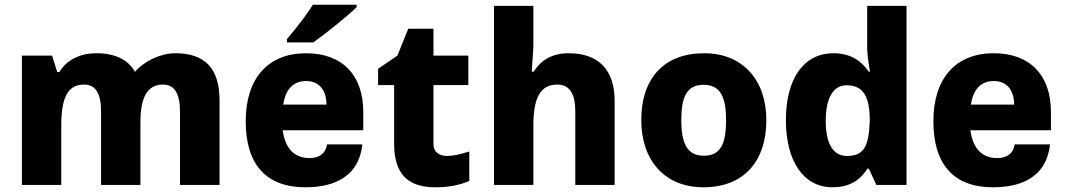

<svg xmlns="http://www.w3.org/2000/svg" viewBox="-20 -785 4520 815"><path d="M73 0H240V-250C240 -372 268 -426 337 -426C387 -426 409 -387 409 -311V0H576V-265C576 -373 606 -426 672 -426C721 -426 744 -387 744 -313V0H912V-358C912 -498 847 -559 724 -559C662 -559 592 -526 553 -480C524 -532 468 -559 389 -559C318 -559 261 -529 232 -479H223L201 -549H73Z M1494 -755V-765H1308C1288 -732 1252 -683 1198 -619V-605H1310C1353 -635 1461 -721 1494 -755ZM1522 -310C1522 -466 1433 -559 1279 -559C1119 -559 1023 -454 1023 -270C1023 -90 1107 10 1276 10C1366 10 1501 -14 1518 -172H1368C1363 -136 1338 -114 1294 -114C1232 -114 1191 -152 1180 -232H1522ZM1182 -341C1192 -402 1221 -441 1280 -441C1332 -441 1365 -406 1366 -341Z M1828 10C1886 10 1934 0 1972 -17V-142C1934 -130 1903 -123 1878 -123C1845 -123 1820 -139 1820 -173V-424H1968V-549H1820V-663H1713L1667 -549L1585 -493V-424H1653V-175C1653 -52 1706 10 1828 10Z M2077 0H2244V-250C2244 -370 2273 -426 2346 -426C2397 -426 2422 -387 2422 -314V0H2589V-357C2589 -487 2522 -559 2394 -559C2327 -559 2277 -532 2246 -481H2237C2243 -567 2245 -585 2244 -621V-760H2077Z M2966 10C3134 10 3233 -97 3233 -275C3233 -444 3134 -559 2969 -559C2800 -559 2702 -454 2702 -275C2702 -105 2801 10 2966 10ZM2968 -124C2896 -124 2872 -177 2872 -275C2872 -374 2895 -425 2967 -425C3038 -425 3062 -373 3062 -275C3062 -173 3038 -124 2968 -124Z M3514 10C3580 10 3629 -16 3662 -69H3668L3700 0H3828V-760H3661V-588C3661 -559 3665 -524 3673 -481H3667C3633 -532 3584 -559 3518 -559C3393 -559 3316 -453 3316 -275C3316 -99 3392 10 3514 10ZM3575 -123C3516 -123 3485 -176 3485 -272C3485 -367 3516 -423 3573 -423C3644 -423 3672 -377 3672 -272C3668 -166 3649 -123 3575 -123Z M4441 -310C4441 -466 4352 -559 4198 -559C4038 -559 3942 -454 3942 -270C3942 -90 4026 10 4195 10C4285 10 4420 -14 4437 -172H4287C4282 -136 4257 -114 4213 -114C4151 -114 4110 -152 4099 -232H4441ZM4101 -341C4111 -402 4140 -441 4199 -441C4251 -441 4284 -406 4285 -341Z"/></svg>

Font: Kathrein 85 Heavy
Style: Regular
Weight: 900
Designer: Lazydogs Typefoundry, based on Open Sans by Ascender Corporation
Foundry: Lazydogs Typefoundry
Version: Version 1.003;PS 001.003;hotconv 1.0.88;makeotf.lib2.5.64775